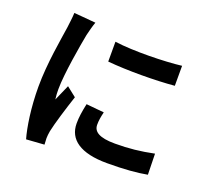

<svg xmlns="http://www.w3.org/2000/svg" viewBox="-136 -950 1272 1165"><g transform="rotate(20 500.0 -367.5)"><path d="M448 -699V-571C574 -559 755 -560 878 -571V-700C770 -687 571 -682 448 -699ZM528 -272 413 -283C402 -232 396 -192 396 -153C396 -50 479 11 651 11C764 11 844 4 909 -8L906 -143C819 -125 745 -117 656 -117C554 -117 516 -144 516 -188C516 -215 520 -239 528 -272ZM294 -766 154 -778C153 -746 147 -708 144 -680C133 -603 102 -434 102 -284C102 -148 121 -26 141 43L257 35C256 21 255 5 255 -6C255 -16 257 -38 260 -53C271 -106 304 -214 332 -298L270 -347C256 -314 240 -279 225 -245C222 -265 221 -291 221 -310C221 -410 256 -610 269 -677C273 -695 286 -745 294 -766Z"/></g></svg>

Font: Source Han Sans KR
Style: Bold
Weight: 700
Designer: Ryoko NISHIZUKA 西塚涼子 (kana, bopomofo & ideographs); Paul D. Hunt (Latin, Greek & Cyrillic); Sandoll Communications 산돌커뮤니
Foundry: Adobe
Version: Version 2.004;hotconv 1.0.118;makeotfexe 2.5.65603